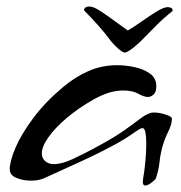

<svg xmlns="http://www.w3.org/2000/svg" viewBox="-20 -556 557 592"><path d="M256 -536Q268 -536 289.5 -522Q311 -508 334.5 -490.5Q358 -473 374 -462Q393 -473 417 -490Q441 -507 463 -520.5Q485 -534 497 -534Q503 -534 508 -531.5Q513 -529 512 -522Q484 -500 461.5 -477Q439 -454 413 -428Q400 -416 390 -408Q380 -400 372 -396Q370 -395 368 -394.5Q366 -394 364 -394Q362 -394 358 -396Q344 -404 323 -428Q304 -454 282.5 -478Q261 -502 239 -524Q240 -536 256 -536ZM428 16Q418 16 421 -3Q426 -32 428.5 -61.5Q431 -91 431 -113Q431 -134 428.5 -147.5Q426 -161 419 -161Q416 -161 410.5 -158Q405 -155 392 -146Q370 -130 335.5 -111Q301 -92 261 -73Q221 -54 183 -37Q145 -20 115 -6Q98 1 76 1Q51 1 30.5 -7.5Q10 -16 10 -34Q10 -59 28 -101Q46 -143 83 -192.5Q120 -242 175 -288Q212 -319 253 -337Q294 -355 342 -355Q367 -355 395 -349Q423 -343 442.5 -329Q462 -315 462 -290Q462 -272 453.5 -264.5Q445 -257 436 -257Q424 -257 406.5 -267Q389 -277 360 -277Q339 -277 317 -270.5Q295 -264 268 -249Q222 -223 186 -192.5Q150 -162 129.5 -133Q109 -104 109 -83Q109 -68 119.5 -59Q130 -50 146 -50Q171 -50 204 -65.5Q237 -81 267 -97Q329 -130 361.5 -153Q394 -176 411.5 -189.5Q429 -203 445 -208Q448 -209 456 -209Q472 -209 491.5 -202.5Q511 -196 510 -190Q510 -172 498 -148.5Q486 -125 478 -93Q473 -71 471.5 -53.5Q470 -36 461 -7Q460 -3 448 6.5Q436 16 428 16Z"/></svg>

Font: Grechen Fuemen
Style: Regular
Weight: 400
Designer: Robert E. Leuschke
Foundry: Robert E. Leuschke
Version: Version 1.010; ttfautohint (v1.8.3)